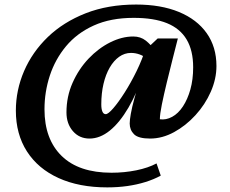

<svg xmlns="http://www.w3.org/2000/svg" viewBox="-20 -602 1011 845"><path d="M452.1 222.7Q328.1 222.7 237.8 181.6Q147.5 140.6 98.6 64.5Q49.8 -11.7 49.8 -115.2Q49.8 -205.1 85.9 -289.1Q122.1 -373 190.4 -439Q258.8 -504.9 356.9 -543.5Q455.1 -582 579.1 -582Q688.5 -582 767.6 -549.3Q846.7 -516.6 889.6 -456.1Q932.6 -395.5 932.6 -311.5Q932.6 -254.9 907.7 -198.2Q882.8 -141.6 840.3 -95.2Q797.9 -48.8 746.1 -20.5Q694.3 7.8 640.6 7.8Q588.9 7.8 569.8 -11.2Q550.8 -30.3 550.8 -58.6Q550.8 -73.2 555.7 -101.1Q560.5 -128.9 572.8 -173.8Q585 -218.8 606.4 -284.2H613.3Q584 -194.3 545.4 -128.4Q506.8 -62.5 463.4 -27.3Q419.9 7.8 374 7.8Q329.1 7.8 300.8 -24.9Q272.5 -57.6 272.5 -107.4Q272.5 -176.8 299.3 -237.3Q326.2 -297.9 369.6 -343.8Q413.1 -389.6 464.8 -415.5Q516.6 -441.4 566.4 -441.4Q598.6 -441.4 621.6 -423.3Q644.5 -405.3 668 -373L627.9 -342.8Q613.3 -355.5 594.7 -362.3Q576.2 -369.1 556.6 -369.1Q528.3 -369.1 504.4 -352.1Q480.5 -335 462.9 -304.7Q445.3 -274.4 435.5 -232.9Q425.8 -191.4 425.8 -142.6Q425.8 -122.1 430.7 -110.8Q435.5 -99.6 445.3 -99.6Q456.1 -99.6 478.5 -125.5Q501 -151.4 528.3 -194.3Q555.7 -237.3 581.1 -289.1Q606.4 -340.8 622.1 -392.6L640.6 -401.4L673.8 -432.6H762.7Q752.9 -393.6 739.7 -342.3Q726.6 -291 713.9 -238.3Q701.2 -185.5 692.4 -142.6Q683.6 -99.6 683.6 -77.1Q710.9 -73.2 737.8 -87.9Q764.6 -102.5 785.2 -133.8Q805.7 -165 817.9 -208.5Q830.1 -252 830.1 -305.7Q830.1 -379.9 801.3 -428.2Q772.5 -476.6 714.8 -500Q657.2 -523.4 568.4 -523.4Q466.8 -523.4 392.6 -489.7Q318.4 -456.1 270.5 -398.4Q222.7 -340.8 199.2 -269Q175.8 -197.3 175.8 -121.1Q175.8 10.7 251.5 84.5Q327.1 158.2 470.7 158.2Q527.3 158.2 580.1 147.5Q632.8 136.7 668.9 117.2L687.5 170.9Q657.2 187.5 619.6 199.2Q582 210.9 540 216.8Q498 222.7 452.1 222.7Z"/></svg>

Font: Crimson Pro ExtraBold
Style: Italic
Weight: 800
Italic angle: -12°
Designer: Jacques Le Bailly
Foundry: Baron von Fonthausen
Version: Version 1.003